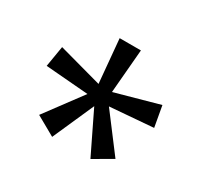

<svg xmlns="http://www.w3.org/2000/svg" viewBox="-97 -928 708 673"><g transform="rotate(30 256.5 -591.0)"><path d="M298 -800 283 -623 459 -672 474 -588 299 -574 411 -426 335 -382 254 -549 180 -382 102 -426 212 -574 39 -588 53 -672 228 -624 212 -800Z"/></g></svg>

Font: Noto Sans Malayalam ExtraCondensed
Style: Regular
Weight: 400
Width: 2
Designer: Jelle Bosma - Monotype Design Team
Foundry: Monotype Imaging Inc.
Version: Version 2.104; ttfautohint (v1.8.4.7-5d5b)